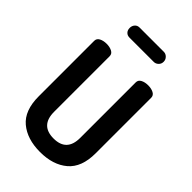

<svg xmlns="http://www.w3.org/2000/svg" viewBox="-275 -1038 1144 1144"><g transform="rotate(45 297.0 -466.0)"><path d="M407 -223V-691Q407 -711 426 -721Q445 -731 472 -731Q499 -731 518 -721Q537 -711 537 -691V-223Q537 -105 471.5 -49.5Q406 6 297 6Q188 6 122.5 -49Q57 -104 57 -223V-691Q57 -711 76 -721Q95 -731 122 -731Q149 -731 168 -721Q187 -711 187 -691V-223Q187 -108 297 -108Q407 -108 407 -223ZM152 -895Q152 -913 163 -925.5Q174 -938 192 -938H397Q413 -938 425.5 -925.5Q438 -913 438 -895Q438 -877 425.5 -865Q413 -853 397 -853H192Q174 -853 163 -864.5Q152 -876 152 -895Z"/></g></svg>

Font: Dosis
Style: Bold
Weight: 700
Designer: Edgar Tolentino, Pablo Impallari, Igino Marini
Foundry: Edgar Tolentino, Pablo Impallari, Igino Marini
Version: Version 1.007